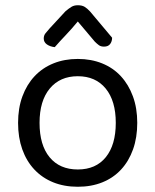

<svg xmlns="http://www.w3.org/2000/svg" viewBox="-20 -700 593 733"><path d="M504 -231Q504 -175 488 -130Q472 -85 442.5 -53Q413 -21 371 -4Q329 13 277 13Q225 13 183 -4Q141 -21 111 -53Q81 -85 65 -130Q49 -175 49 -231Q49 -287 65.5 -332Q82 -377 112 -409Q142 -441 184 -458Q226 -475 277 -475Q328 -475 370 -458Q412 -441 441.5 -409Q471 -377 487.5 -332Q504 -287 504 -231ZM277 -409Q209 -409 170 -362Q131 -315 131 -231Q131 -146 169.5 -99.5Q208 -53 277 -53Q346 -53 384 -100Q422 -147 422 -231Q422 -315 383.5 -362Q345 -409 277 -409ZM277 -618Q254 -590 231.5 -566.5Q209 -543 189 -520Q171 -522 159 -530.5Q147 -539 147 -553Q147 -564 153 -572Q159 -580 169 -591L230 -657Q243 -668 253 -674Q263 -680 277 -680Q293 -680 303 -674Q313 -668 324 -656L408 -556Q408 -542 400.5 -532Q393 -522 377 -522Q365 -522 357.5 -527.5Q350 -533 342 -541Z"/></svg>

Font: Baloo Da 2
Style: Regular
Weight: 400
Designer: Noopur Datye, Sulekha Rajkumar and Ek Type
Foundry: Ek Type
Version: Version 1.640;hotconv 1.0.111;makeotfexe 2.5.65597; ttfautoh